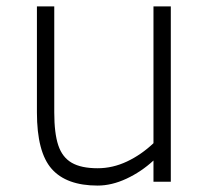

<svg xmlns="http://www.w3.org/2000/svg" viewBox="-20 -566 652 598"><path d="M512 -546V0H458V-66Q420 -31 374 -9.5Q328 12 284 12Q187 12 141 -40Q95 -92 95 -216V-546H149V-216Q149 -151 161.5 -113.5Q174 -76 203.5 -59Q233 -42 284 -42Q331 -42 375.5 -63Q420 -84 458 -120V-546Z"/></svg>

Font: Biryani ExtraLight
Style: Regular
Weight: 275
Designer: Dan Reynolds and Mathieu Reguer
Foundry: Dan Reynolds and Mathieu Reguer
Version: Version 1.004; ttfautohint (v1.1) -l 5 -r 5 -G 72 -x 0 -D la